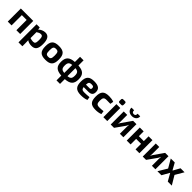

<svg xmlns="http://www.w3.org/2000/svg" viewBox="571 -2825 5128 5128"><g transform="rotate(45 3135.0 -261.0)"><path d="M532 -494H63V0H207V-388H389V0H532Z M778 -493H658V190H805V71C806 35 805 -1 802 -35C848 -1 907 13 967 13C1091 13 1156 -46 1156 -242C1156 -409 1107 -506 985 -506C910 -506 830 -470 789 -421ZM805 -343C851 -373 884 -390 927 -390C982 -390 1004 -361 1004 -242C1004 -119 980 -97 917 -97C875 -97 844 -107 805 -117Z M1493 -507C1308 -507 1239 -436 1239 -246C1239 -57 1308 13 1493 13C1678 13 1746 -57 1746 -246C1746 -436 1678 -507 1493 -507ZM1493 -396C1570 -396 1592 -366 1592 -246C1592 -128 1570 -98 1493 -98C1415 -98 1394 -128 1394 -246C1394 -366 1415 -396 1493 -396Z M2227 -700H2094V-505C1901 -492 1827 -417 1827 -246C1827 -76 1901 -3 2094 10V190H2227V10C2420 -3 2494 -76 2494 -246C2494 -418 2420 -492 2227 -505ZM2100 -97C1999 -106 1968 -143 1968 -246C1968 -350 1999 -389 2100 -398ZM2221 -398C2322 -389 2353 -350 2353 -246C2353 -143 2322 -106 2221 -97Z M2911 -197C3019 -197 3061 -245 3061 -335C3060 -448 2995 -507 2827 -507C2649 -507 2576 -441 2576 -246C2576 -64 2646 12 2833 12C2903 12 2990 3 3048 -25L3034 -117C2967 -110 2895 -106 2850 -106C2775 -106 2743 -123 2733 -197ZM2730 -286C2734 -379 2758 -399 2832 -399C2896 -399 2916 -383 2916 -337C2916 -309 2911 -286 2870 -286Z M3564 -117C3508 -109 3444 -108 3413 -108C3324 -108 3294 -138 3294 -247C3294 -356 3324 -386 3413 -386C3450 -386 3500 -385 3554 -384L3570 -476C3516 -500 3440 -507 3388 -507C3206 -507 3139 -438 3139 -247C3139 -57 3205 12 3386 12C3453 12 3524 2 3578 -21Z M3715 -711C3686 -711 3672 -696 3672 -668V-614C3672 -585 3686 -571 3715 -571H3780C3809 -571 3823 -585 3823 -614V-668C3823 -696 3809 -711 3780 -711ZM3821 0V-493H3674V0Z M4256 -712C4259 -654 4235 -630 4191 -630C4145 -630 4121 -654 4124 -712H4026C4015 -630 4080 -557 4191 -557C4300 -557 4364 -630 4354 -712ZM4431 1V-493H4305L4117 -224C4103 -204 4090 -182 4080 -157H4077C4080 -184 4082 -205 4082 -230V-493H3951V0H4077L4263 -263C4276 -282 4292 -311 4300 -336H4304C4301 -306 4299 -283 4299 -257V1Z M5035 -493H4890V-312H4703V-493H4557V0H4703V-209H4890V0H5035Z M5641 1V-493H5515L5327 -224C5313 -204 5300 -182 5290 -157H5287C5290 -184 5292 -205 5292 -230V-493H5161V0H5287L5473 -263C5486 -282 5502 -311 5510 -336H5514C5511 -306 5509 -283 5509 -257V1Z M5990 -207 6107 0H6259L6108 -253L6248 -493H6097L5992 -303H5983L5878 -493H5727L5867 -253L5715 0H5867L5984 -207Z"/></g></svg>

Font: SnT
Style: Bold
Weight: 700
Designer: Natanael Gama
Version: Version 1.001;PS 001.001;hotconv 1.0.70;makeotf.lib2.5.58329